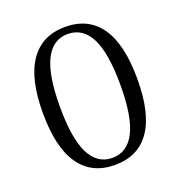

<svg xmlns="http://www.w3.org/2000/svg" viewBox="-130 -816 883 940"><g transform="rotate(-20 311.5 -346.5)"><path d="M65 -346Q65 -526 128 -616Q191 -706 311 -706Q432 -706 494.5 -616Q557 -526 557 -346Q557 -166 494.5 -76.5Q432 13 311 13Q191 13 128 -77Q65 -167 65 -346ZM469 -346Q469 -512 429.5 -590.5Q390 -669 311 -669Q233 -669 193.5 -590Q154 -511 154 -346Q154 -181 193.5 -102.5Q233 -24 311 -24Q389 -24 429 -102.5Q469 -181 469 -346Z"/></g></svg>

Font: Arima Madurai
Style: Regular
Weight: 400
Designer: Joana Correia and Natanael Gama
Foundry: NDISCOVER
Version: Version 1.020